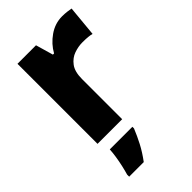

<svg xmlns="http://www.w3.org/2000/svg" viewBox="-237 -635 931 931"><g transform="rotate(-45 228.5 -169.0)"><path d="M386 -559Q402 -559 419 -557Q436 -555 445 -553L430 -394Q419 -397 404.5 -398.5Q390 -400 366 -400Q338 -400 309 -390Q280 -380 259.5 -353Q239 -326 239 -275V0H70V-549H197L223 -459H231Q254 -501 295.5 -530Q337 -559 386 -559ZM248 72Q233 109 214 145.5Q195 182 166 221H66V207Q72 187 78 160.5Q84 134 88 107.5Q92 81 93 61H248Z"/></g></svg>

Font: Noto Sans Meetei Mayek ExtraBold
Style: Regular
Weight: 800
Designer: Monotype Design Team and Neelakash Kshetrimayum
Foundry: Monotype Imaging Inc.
Version: Version 2.002; ttfautohint (v1.8.4.7-5d5b)